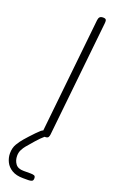

<svg xmlns="http://www.w3.org/2000/svg" viewBox="-324 -1056 882 1459"><g transform="rotate(20 117.5 -326.0)"><path d="M130.5 0Q113.5 0 106 -8.8Q98.5 -17.5 100 -33L198.5 -969Q200.5 -986.5 208.5 -995.2Q216.5 -1004 236.5 -1004Q249.5 -1004 255.2 -999.8Q261 -995.5 262 -986.8Q263 -978 261.5 -964.5L163.5 -32.5Q162.5 -21 157 -10.5Q151.5 0 130.5 0ZM80 351.5Q25 351.5 -10 330.5Q-45 309.5 -61.2 276.5Q-77.5 243.5 -77.5 207.5Q-77.5 163 -58.2 131Q-39 99 -17 74Q-6 61 13 40.2Q32 19.5 51.8 -1Q71.5 -21.5 84 -32Q95.5 -40.5 99.8 -41.5Q104 -42.5 110.5 -42.5Q120.5 -42.5 127.5 -35Q134.5 -27.5 135.5 -18Q136.5 -8.5 128.5 -1.5Q101 21.5 69.5 57.5Q38 93.5 14.5 121.5Q3.5 134.5 -8.2 156.5Q-20 178.5 -20 206.5Q-20 244 -0.2 271Q19.5 298 65 298H123Q140.5 298 151.2 302Q162 306 162 323.5Q162 342 150.5 346.8Q139 351.5 123 351.5Z"/></g></svg>

Font: Edu NSW ACT Hand
Style: Regular
Weight: 400
Designer: Tina and Corey Anderson, Eben Sorkin, Mirko Velimirovic
Foundry: Sorkin Type Co.
Version: Version 2.000